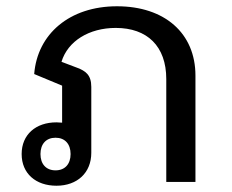

<svg xmlns="http://www.w3.org/2000/svg" viewBox="-20 -580 739 612"><path d="M160 12C226 12 271 -29 271 -93V-303C271 -342 252 -354 226 -364L176 -383C196 -449 264 -491 349 -491C449 -491 510 -433 510 -328V0H603V-339C603 -474 505 -560 353 -560C201 -560 99 -471 89 -344L178 -307V-189C172 -189 166 -190 160 -190C94 -190 49 -151 49 -89C49 -27 94 12 160 12ZM157 -141C187 -141 205 -121 205 -89C205 -57 187 -37 157 -37C127 -37 109 -57 109 -89C109 -121 127 -141 157 -141Z"/></svg>

Font: IBM Plex Thai Looped Text
Style: Regular
Weight: 450
Designer: Mike Abbink, Paul van der Laan, Pieter van Rosmalen, Ben Mitchell, Mark Frömberg
Foundry: Bold Monday
Version: Version 1.0